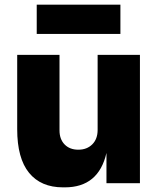

<svg xmlns="http://www.w3.org/2000/svg" viewBox="-20 -788 690 826"><path d="M54 -232V-552H236V-227Q236 -189 258 -166.5Q280 -144 317 -144Q354 -144 377 -167Q400 -190 400 -229V-552H582V0H438V-130Q404 18 259 18H251Q156 18 105 -44.5Q54 -107 54 -232ZM138 -768H498V-642H138Z"/></svg>

Font: Sora-SIA ExtraBold
Style: Regular
Weight: 800
Designer: Jonathan Barnbrook, Julián Moncada
Foundry: Barnbrook Fonts
Version: Version 2.000